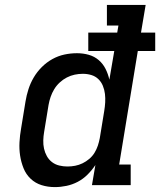

<svg xmlns="http://www.w3.org/2000/svg" viewBox="-20 -755 653 783"><path d="M204 8Q175 8 149.5 0Q124 -8 105 -26Q86 -44 76 -69Q66 -94 62 -120.5Q58 -147 59.5 -175Q61 -203 66 -231L84 -341Q88 -366 96 -391Q104 -416 117.5 -439Q131 -462 150.5 -481.5Q170 -501 193.5 -514Q217 -527 242.5 -532.5Q268 -538 294 -538Q319 -538 342 -531.5Q365 -525 382.5 -510Q400 -495 410.5 -474Q421 -453 426 -430L446 -547H340V-622H458L463 -651H416V-735H574L555 -622H613V-547H542L466 -84H513V0H355L369 -82Q355 -61 337 -43Q319 -25 297 -13.5Q275 -2 251 3Q227 8 204 8ZM255 -76Q271 -76 286.5 -79Q302 -82 316.5 -89Q331 -96 344 -107Q357 -118 365.5 -132Q374 -146 379 -161Q384 -176 387 -192L405 -302Q408 -320 409 -337.5Q410 -355 408 -372Q406 -389 399.5 -405Q393 -421 381 -432.5Q369 -444 352.5 -449Q336 -454 318 -454Q301 -454 284.5 -450.5Q268 -447 252.5 -439Q237 -431 223.5 -418.5Q210 -406 201 -391Q192 -376 186.5 -360Q181 -344 178 -327L160 -217Q157 -200 156.5 -182.5Q156 -165 159.5 -149Q163 -133 171 -118.5Q179 -104 192 -94Q205 -84 221.5 -80Q238 -76 255 -76Q255 -76 255 -76Q255 -76 255 -76Z"/></svg>

Font: Iosevka Slab MdExObl
Style: Regular
Weight: 500
Width: 7
Italic angle: -9°
Monospace: yes
Designer: Belleve Invis
Foundry: Belleve Invis
Version: Version 11.1.1; ttfautohint (v1.8.3)